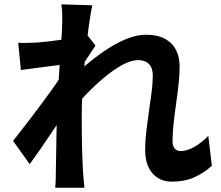

<svg xmlns="http://www.w3.org/2000/svg" viewBox="-20 -831 1040 902"><path d="M975.3 -52.4Q940.5 -20 894.4 1.2Q848.3 22.4 787 22.4Q730.7 22.4 696.3 -16.6Q661.9 -55.7 661.9 -128.5Q661.9 -169.2 667.5 -215.4Q673.1 -261.7 679.8 -308.6Q686.6 -355.5 692.2 -398.2Q697.8 -440.9 697.8 -475.2Q697.8 -512 679.9 -530.2Q662 -548.5 629.7 -548.5Q594.7 -548.5 551.7 -524.4Q508.7 -500.3 463.9 -462.2Q419.1 -424.2 378.4 -380.9Q337.7 -337.5 307.6 -299.1L306.9 -453.1Q325.1 -472.5 354.6 -499.7Q384.1 -526.8 421.4 -556Q458.7 -585.3 500.5 -610.9Q542.4 -636.4 584.9 -652.1Q627.4 -667.8 666.8 -667.8Q720.9 -667.8 755.7 -648.4Q790.5 -629.1 807.2 -595.5Q823.9 -561.8 823.9 -519.7Q823.9 -481.4 819 -435.7Q814.1 -390.1 807.2 -342.9Q800.4 -295.8 795.5 -250Q790.5 -204.3 790.5 -165.7Q790.5 -146.4 800.6 -133.8Q810.6 -121.2 829.2 -121.2Q856.8 -121.2 890.9 -139.8Q924.9 -158.3 958.5 -192.6ZM284.1 -528.5Q267.8 -526.7 242.9 -523.6Q218 -520.5 189.3 -516.8Q160.6 -513.1 131.7 -509.2Q102.8 -505.4 78.1 -502L65.5 -630Q86.8 -629 106.4 -629.5Q126 -630 152.4 -631Q176.4 -632.8 209.5 -636.6Q242.5 -640.4 277.3 -645.4Q312 -650.5 342.2 -656.3Q372.3 -662 388.8 -668L428.6 -616.7Q420.4 -605.1 408.5 -587Q396.5 -568.9 384.6 -550.4Q372.6 -531.8 363.8 -518.4L305.4 -330.4Q289 -306.7 265.3 -271.7Q241.7 -236.7 215.7 -198.1Q189.7 -159.5 164.7 -123.1Q139.6 -86.7 119.6 -59.7L41.3 -169.3Q60 -193.1 84.7 -224.4Q109.4 -255.8 136.2 -291.4Q163.1 -327.1 189.3 -362.5Q215.4 -397.9 237.6 -429.5Q259.8 -461.1 274.8 -484.2L276.9 -510.5ZM272.4 -721.1Q272.4 -742.7 272.3 -765.3Q272.2 -788 267.9 -810.5L413.6 -806.2Q408.3 -782.6 401.7 -739.3Q395.2 -696.1 388.6 -640.1Q382 -584.1 376.4 -522.7Q370.7 -461.2 367.3 -400.2Q363.9 -339.2 363.9 -285.7Q363.9 -245 364.3 -202.9Q364.7 -160.7 366 -116.8Q367.3 -72.9 369.8 -26Q370.8 -13 372.9 10.4Q374.9 33.7 376.7 51H239.3Q241.3 32.9 241.8 10.7Q242.3 -11.5 242.3 -23.5Q243.1 -72.2 243.9 -114.1Q244.7 -156 245.4 -202.8Q246.2 -249.6 247.8 -312.2Q248.6 -335 250.6 -370.5Q252.6 -406.1 255.2 -448.8Q257.8 -491.5 260.9 -535Q264 -578.5 266.6 -617.2Q269.2 -655.9 270.8 -683.6Q272.4 -711.3 272.4 -721.1Z"/></svg>

Font: Noto Sans SC Thin
Style: Regular
Weight: 100
Designer: Ryoko NISHIZUKA 西塚涼子 (kana, bopomofo & ideographs); Paul D. Hunt (Latin, Greek & Cyrillic); Sandoll Communications 산돌커뮤니
Foundry: Adobe
Version: Version 2.004-H2;hotconv 1.0.118;makeotfexe 2.5.65603